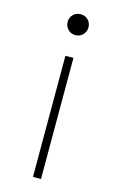

<svg xmlns="http://www.w3.org/2000/svg" viewBox="-112 -763 498 810"><g transform="rotate(15 136.5 -357.5)"><path d="M154 -529V0H119V-529ZM136 -715Q156 -715 169 -702Q182 -689 182 -670Q182 -651 169 -637.5Q156 -624 136 -624Q117 -624 104 -637.5Q91 -651 91 -670Q91 -689 104 -702Q117 -715 136 -715Z"/></g></svg>

Font: Zen Kaku Gothic Antique Light
Style: Regular
Weight: 300
Designer: Yoshimichi Ohira
Foundry: Positype
Version: Version 1.001